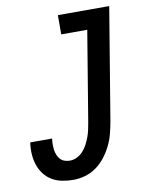

<svg xmlns="http://www.w3.org/2000/svg" viewBox="-84 -796 668 865"><g transform="rotate(-10 250.0 -363.5)"><path d="M181 8Q155 8 130 3Q105 -2 84 -14.5Q63 -27 48 -47Q33 -67 25.5 -90.5Q18 -114 16.5 -140Q15 -166 19 -192H119Q117 -179 117 -166Q117 -153 118.5 -141Q120 -129 124.5 -117.5Q129 -106 137 -97Q145 -88 157 -84Q169 -80 181 -80Q198 -80 214 -88Q230 -96 242 -109.5Q254 -123 262 -138.5Q270 -154 276 -170Q282 -186 285.5 -202.5Q289 -219 292 -236L360 -647H241V-735H476L391 -222Q386 -194 379 -167Q372 -140 359.5 -114.5Q347 -89 329 -65.5Q311 -42 287.5 -25Q264 -8 236.5 0Q209 8 181 8Z"/></g></svg>

Font: Iosevka Curly Semibold Oblique
Style: Regular
Weight: 600
Italic angle: -9°
Monospace: yes
Designer: Belleve Invis
Foundry: Belleve Invis
Version: Version 11.1.0; ttfautohint (v1.8.3)